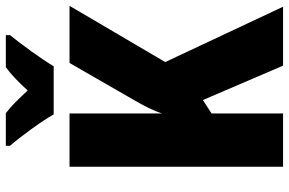

<svg xmlns="http://www.w3.org/2000/svg" viewBox="-182 -784 967 642"><g transform="rotate(-90 301.0 -463.5)"><path d="M239 -767H400C424 -808 474 -876 504 -913V-927H397C373 -910 348 -886 319 -854C290 -885 267 -909 243 -927H134V-913C164 -879 218 -805 239 -767ZM599 0 414 -394 602 -714H411L285 -495C267 -464 251 -433 242 -404V-714H64V0H242V-239L287 -268L402 0Z"/></g></svg>

Font: Noto Sans Condensed Black
Style: Regular
Weight: 900
Width: 3
Designer: Monotype Design Team
Foundry: Monotype Imaging Inc.
Version: Version 2.013